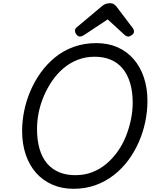

<svg xmlns="http://www.w3.org/2000/svg" viewBox="-20 -1159 965 1198"><path d="M438 19Q366 19 306.5 -7Q247 -33 205 -80.5Q163 -128 140.5 -194.5Q118 -261 118 -342Q118 -402 130.5 -465Q143 -528 169 -589.5Q195 -651 233.5 -705Q272 -759 323.5 -801Q375 -843 440 -866.5Q505 -890 581 -890Q654 -890 712.5 -864.5Q771 -839 813 -791Q855 -743 877.5 -676.5Q900 -610 900 -529Q900 -465 886.5 -399.5Q873 -334 846 -272.5Q819 -211 780 -158.5Q741 -106 689.5 -66Q638 -26 575.5 -3.5Q513 19 438 19ZM450 -66Q508 -66 556.5 -85Q605 -104 644.5 -137.5Q684 -171 715 -215Q746 -259 766 -309.5Q786 -360 797 -413Q808 -466 808 -517Q808 -587 792 -640.5Q776 -694 745.5 -731Q715 -768 671 -786.5Q627 -805 570 -805Q514 -805 465 -786Q416 -767 376 -733Q336 -699 305.5 -654.5Q275 -610 253.5 -559.5Q232 -509 221.5 -457Q211 -405 211 -354Q211 -285 226.5 -231Q242 -177 272.5 -140.5Q303 -104 347.5 -85Q392 -66 450 -66ZM478 -931Q467 -931 457.5 -943Q448 -955 448 -966Q448 -974 450.5 -979Q453 -984 458 -988L612 -1117Q625 -1129 637.5 -1134Q650 -1139 667 -1139Q681 -1139 691 -1132.5Q701 -1126 709 -1115L809 -983Q814 -976 815 -971Q816 -966 816 -961Q816 -950 803 -940.5Q790 -931 781 -931Q772 -931 765 -935.5Q758 -940 751 -947L652 -1038L507 -942Q500 -937 493 -934Q486 -931 478 -931Z"/></svg>

Font: Playwrite IS
Style: Regular
Weight: 400
Designer: Veronika Burian, José Scaglione
Foundry: TypeTogether
Version: Version 1.002